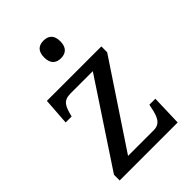

<svg xmlns="http://www.w3.org/2000/svg" viewBox="-222 -858 955 955"><g transform="rotate(-45 255.5 -380.0)"><path d="M266 -636C297 -636 323 -652 323 -698C323 -745 297 -760 266 -760C234 -760 209 -745 209 -698C209 -652 234 -636 266 -636ZM42 0H450L455 -162H413L408 -139C399 -96 386 -57 340 -57H158L449 -495V-536H66L56 -394H98L99 -398C113 -451 123 -479 176 -479H332L42 -40Z"/></g></svg>

Font: Noto Nastaliq Urdu
Style: Regular
Weight: 400
Designer: Monotype Design Team (Patrick Giasson: type design, Kamal Mansour: OpenType code, Glenda Bellarosa). Updated by Simon Co
Foundry: Monotype Imaging Inc., Simon Cozens
Version: Version 3.009